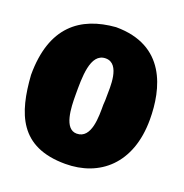

<svg xmlns="http://www.w3.org/2000/svg" viewBox="-138 -881 990 1032"><g transform="rotate(20 357.0 -365.0)"><path d="M345.7 27.3C541 27.3 692.4 -98.6 692.4 -351.6C692.4 -527.3 635.7 -756.8 351.6 -756.8C153.3 -741.2 9.8 -635.7 9.8 -359.4C24.6 -144.9 83.2 27.3 345.7 27.3ZM271.5 -339.8C271.5 -437.5 268.6 -580.1 357.4 -580.1C443.4 -580.1 431.6 -435.5 431.6 -393.6C431.6 -376 431.6 -358.4 429.7 -341.8C429.7 -274.4 432.6 -146.5 347.7 -146.5C275.4 -146.5 271.5 -267.6 271.5 -339.8Z"/></g></svg>

Font: Bowlby One SC
Style: Regular
Weight: 400
Width: 1
Version: Version 1.2